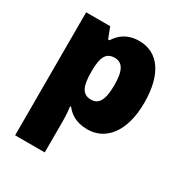

<svg xmlns="http://www.w3.org/2000/svg" viewBox="-185 -697 1013 1072"><g transform="rotate(30 321.5 -161.5)"><path d="M404 -563C327 -563 284 -526 257 -483H248L221 -553H66V240H257V38C257 -1 254 -29 251 -54H257C281 -24 320 10 398 10C514 10 600 -89 600 -278C600 -462 526 -563 404 -563ZM332 -413C380 -413 406 -377 406 -280C406 -182 381 -144 333 -144C274 -144 257 -191 257 -279V-294C259 -373 276 -413 332 -413Z"/></g></svg>

Font: Noto Sans Lao UI Blk
Style: Regular
Weight: 900
Designer: Monotype Design Team
Foundry: Monotype Imaging Inc.
Version: Version 2.000